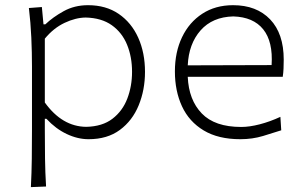

<svg xmlns="http://www.w3.org/2000/svg" viewBox="-20 -540 1194 759"><path d="M102.1 199.7Q105 142.6 105.7 88.1Q106.4 33.7 106.4 -29.3V-277.3Q106.4 -332.5 103.8 -391.6Q101.1 -450.7 94.2 -508.3L145.5 -512.2L151.9 -443.8H159.2Q189 -472.2 231.7 -495.8Q274.4 -519.5 328.1 -519.5Q398.9 -519.5 449.2 -485.1Q499.5 -450.7 526.4 -391.1Q553.2 -331.5 553.2 -255.9Q553.2 -184.6 528.3 -123.8Q503.4 -63 453.9 -26.4Q404.3 10.3 330.1 10.3Q287.1 10.3 243.7 -10.3Q200.2 -30.8 163.6 -70.3H157.2V-27.8Q157.2 34.2 158 87.2Q158.7 140.1 162.1 197.3ZM320.8 -38.6Q384.8 -40 424.6 -70.6Q464.4 -101.1 483.2 -150.1Q502 -199.2 502 -255.9Q502 -315.4 482.2 -363.5Q462.4 -411.6 421.9 -440.4Q381.3 -469.2 318.8 -470.7Q278.8 -470.2 235.4 -449.7Q191.9 -429.2 157.2 -387.2V-134.8Q225.6 -39.6 320.8 -38.6Z M930.2 10.3Q842.8 10.3 785.2 -24.4Q727.5 -59.1 699.5 -119.6Q671.4 -180.2 671.4 -257.8Q671.4 -334 699.7 -393.1Q728 -452.1 779.8 -485.8Q831.5 -519.5 901.4 -519.5Q994.1 -519.5 1047.9 -463.4Q1101.6 -407.2 1101.6 -304.2Q1101.6 -284.7 1100.8 -268.3Q1100.1 -252 1097.7 -236.3H722.2Q726.1 -145 777.6 -91.6Q829.1 -38.1 933.6 -38.1Q966.3 -38.1 1006.8 -48.6Q1047.4 -59.1 1088.4 -78.1L1091.8 -24.9Q1062 -15.1 1019.8 -2.4Q977.5 10.3 930.2 10.3ZM1053.7 -282.7Q1059.6 -375.5 1020.5 -424.1Q981.4 -472.7 902.3 -475.1Q819.8 -473.1 772.9 -419.9Q726.1 -366.7 722.2 -281.7Z"/></svg>

Font: Pinar DS1 Light
Style: Regular
Weight: 300
Designer: Amin Abedi
Version: Version 3.000